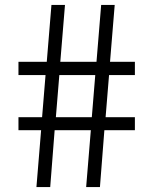

<svg xmlns="http://www.w3.org/2000/svg" viewBox="-20 -760 624 780"><path d="M349 -231H202L184 0H128L147 -231H55V-284H151L165 -455H55V-509H170L189 -740H244L225 -509H372L391 -740H446L427 -509H528V-455H423L409 -284H528V-231H404L386 0H330ZM207 -284H353L367 -455H221Z"/></svg>

Font: Encode Sans Wide
Style: Light
Weight: 300
Designer: Pablo Impallari, Andres Torresi
Foundry: Pablo Impallari, Andres Torresi
Version: Version 1.000; ttfautohint (v1.00) -l 8 -r 50 -G 200 -x 14 -